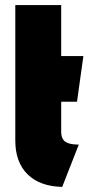

<svg xmlns="http://www.w3.org/2000/svg" viewBox="-20 -720 375 753"><path d="M220 -204V-321H282L307 -500H220V-700H40V-169Q40 -84 88 -36.5Q136 11 224 13L289 -153Q266 -153 250.5 -157.5Q235 -162 227.5 -173Q220 -184 220 -204Z"/></svg>

Font: Advent Pro Black
Style: Regular
Weight: 900
Version: Version 3.000